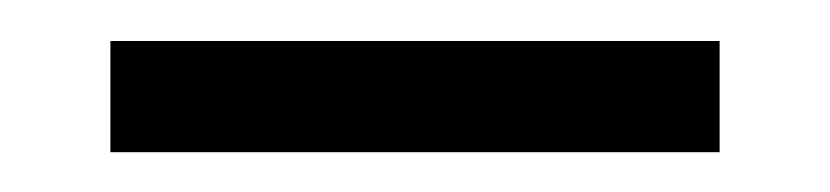

<svg xmlns="http://www.w3.org/2000/svg" viewBox="-20 -832 415 96"><path d="M35.2 -755.9V-811.5H339.8V-755.9Z"/></svg>

Font: Reddit Sans Condensed
Style: Regular
Weight: 400
Designer: Stephen Hutchings
Foundry: Reddit
Version: Version 1.014